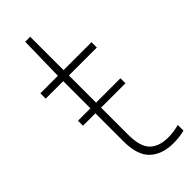

<svg xmlns="http://www.w3.org/2000/svg" viewBox="-246 -772 814 814"><g transform="rotate(-45 161.0 -365.5)"><path d="M252.5 9Q184.5 9 145.8 -27.2Q107 -63.5 107 -147V-315H32.5V-345H107V-508H2V-540H107L111 -740H141V-540H308.5V-508H141V-345H287V-315H141V-153Q141 -81 169.8 -52.5Q198.5 -24 254.5 -24Q283 -24 319 -33V1Q285 9 252.5 9Z"/></g></svg>

Font: Encode Sans SemiCondensed SemiCondensed Thin
Style: Regular
Weight: 100
Width: 4
Designer: Multiple Designers
Foundry: Impallari Type
Version: Version 3.000; ttfautohint (v1.8.3) -l 8 -r 50 -G 200 -x 14 